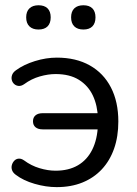

<svg xmlns="http://www.w3.org/2000/svg" viewBox="-20 -720 532 748"><path d="M201 9Q159 9 115 -3.8Q71 -16.5 41.5 -39Q30.5 -47 27 -57Q23.5 -67 26.2 -77Q29 -87 35.8 -94Q42.5 -101 52.5 -102Q62.5 -103 74 -95Q101.5 -74.5 134 -64.8Q166.5 -55 196.5 -55Q247.5 -55 283.5 -76Q319.5 -97 339.5 -137.2Q359.5 -177.5 361.5 -234L381 -216H146Q128.5 -216 118.5 -224.2Q108.5 -232.5 108.5 -247.5Q108.5 -262.5 118.5 -270.8Q128.5 -279 146 -279H381L361.5 -259Q360 -309 341.8 -347.8Q323.5 -386.5 287.5 -409Q251.5 -431.5 196.5 -431.5Q167.5 -431.5 135 -422.2Q102.5 -413 74 -392Q63 -384.5 53 -385.2Q43 -386 35.8 -392.2Q28.5 -398.5 26 -408.2Q23.5 -418 27.2 -428.2Q31 -438.5 42.5 -446.5Q72.5 -468.5 116 -482Q159.5 -495.5 201.5 -495.5Q276 -495.5 329.8 -465.2Q383.5 -435 412.2 -379.2Q441 -323.5 441 -246.5Q441 -188 424.5 -141Q408 -94 376.8 -60.5Q345.5 -27 301.2 -9Q257 9 201 9ZM305 -605Q282 -605 269.5 -617.2Q257 -629.5 257 -652.4Q257 -675.2 269.5 -687.4Q282 -699.5 304.9 -699.5Q327.7 -699.5 339.9 -687.4Q352 -675.2 352 -652.4Q352 -629.5 339.9 -617.2Q327.8 -605 305 -605ZM130 -605Q107.4 -605 94.7 -617.2Q82 -629.5 82 -652.4Q82 -675.2 94.7 -687.4Q107.4 -699.5 130 -699.5Q153 -699.5 165.3 -687.4Q177.5 -675.2 177.5 -652.4Q177.5 -629.5 165.3 -617.2Q153 -605 130 -605Z"/></svg>

Font: Nunito ExtraLight
Style: Regular
Weight: 200
Designer: Vernon Adams
Foundry: Vernon Adams
Version: Version 3.602;April 4, 2023;FontCreator 14.0.0.2856 64-bit